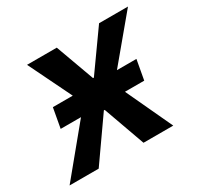

<svg xmlns="http://www.w3.org/2000/svg" viewBox="-155 -657 816 794"><g transform="rotate(-30 253.5 -260.0)"><path d="M49 -221H146L-36 0H103L242 -198H246L317 0H459L356 -221H448L465 -315H372L543 -520H405L274 -336H270L203 -520H61L161 -315H66Z"/></g></svg>

Font: Fixel Text 20240404 SemiBold
Style: Italic
Weight: 600
Width: 4
Italic angle: -10°
Designer: AlfaBravo + MacPaw
Foundry: Kyrylo Tkachov, Marchela Mozhyna, Serhii Makarenko, Maria Weinstein, Zakhar Kryvoshyya
Version: Version 1.211;Glyphs 3.2 (3225)